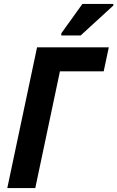

<svg xmlns="http://www.w3.org/2000/svg" viewBox="-20 -954 595 974"><path d="M17 0 168 -714H532L506 -592H284L159 0ZM291 -785 398 -934H555V-926L389 -774H291Z"/></svg>

Font: Noto Sans SemiCondensed
Style: Bold Italic
Weight: 700
Width: 4
Italic angle: -12°
Designer: Monotype Design Team
Foundry: Monotype Imaging Inc.
Version: Version 2.013; ttfautohint (v1.8.4.7-5d5b)